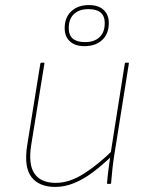

<svg xmlns="http://www.w3.org/2000/svg" viewBox="-20 -725 575 757"><path d="M198 12Q134 12 104 -27Q74 -66 87 -151L139 -474Q140 -478 144 -478H151Q156 -478 155 -474L103 -153Q91 -77 116 -40.5Q141 -4 200 -4Q253 -4 309.5 -39.5Q366 -75 427 -135L424 -113Q385 -75 347 -46.5Q309 -18 272 -3Q235 12 198 12ZM405 0Q404 0 403 -0.5Q402 -1 402 -3Q404 -29 407.5 -55.5Q411 -82 415 -110L416 -119L472 -474Q473 -477 474 -477.5Q475 -478 477 -478H484Q489 -478 488 -474L430 -110Q426 -85 423 -57Q420 -29 418 -3Q418 0 415 0ZM313 -543Q276 -543 255.5 -562Q235 -581 235 -614Q235 -656 261 -680.5Q287 -705 331 -705Q368 -705 388.5 -686Q409 -667 409 -634Q409 -592 383 -567.5Q357 -543 313 -543ZM315 -559Q352 -559 372.5 -578.5Q393 -598 393 -634Q393 -689 329 -689Q292 -689 271.5 -669.5Q251 -650 251 -614Q251 -559 315 -559Z"/></svg>

Font: Sofia Sans Hairline
Style: Italic
Weight: 1
Italic angle: -9°
Designer: Botio Nikoltchev, Ani Petrova
Foundry: lettersoup
Version: Version 4.102